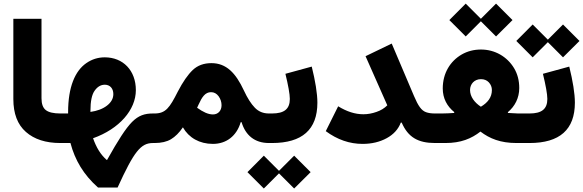

<svg xmlns="http://www.w3.org/2000/svg" viewBox="-20 -806 3286 1082"><path d="M55.2 -248C55.2 -166 78.6 -104 126 -62.5C172.9 -21 237.8 0 320.3 0H320.8V-166.5H320.3C281.7 -166.5 254.4 -172.9 238.3 -185.5C222.2 -197.8 213.9 -220.2 213.9 -252V-700.2H55.2Z M570.3 -482.9C532.7 -482.9 498 -472.2 466.3 -450.2C403.3 -406.7 363.8 -315.9 363.8 -173.8V-166.5H320.8C305.2 -166.5 298.3 -142.6 298.3 -84C298.3 -24.9 305.2 0 320.8 0H377C402.3 95.7 450.7 178.7 532.7 251H642.6C735.4 47.4 773.4 0 841.8 0H850.6V-166.5H841.8C794.9 -166.5 760.7 -155.3 724.1 -118.7C687.5 -81.5 645.5 -15.6 583.5 95.2H581.1C546.4 64.5 523.4 26.4 504.4 -26.9C652.8 -79.6 745.6 -187.5 745.6 -297.9C745.6 -408.7 673.8 -482.9 570.3 -482.9ZM489.7 -175.3V-181.6C489.7 -235.4 497.6 -273.4 513.7 -295.4C529.3 -317.4 548.3 -328.6 570.8 -328.6C599.6 -328.6 618.7 -307.6 618.7 -275.9C618.7 -251 606.9 -229.5 583 -210.9C559.1 -192.4 527.8 -180.7 489.7 -175.3Z M850.6 -166.5C834.5 -166.5 828.1 -142.6 828.1 -84C828.1 -23.9 834.5 0 850.6 0C889.2 0 920.4 -7.3 943.8 -21.5C967.3 -35.6 989.7 -57.6 1010.7 -88.4C1043.9 -29.8 1104 4.9 1179.7 4.9C1255.4 4.9 1313.5 -39.6 1336.4 -117.2L1341.3 -117.7C1363.3 -43.9 1415 0 1495.6 0H1496.1V-166.5H1495.6C1463.4 -166.5 1437 -177.2 1416 -199.2C1395 -220.7 1374.5 -252.9 1354.5 -295.9C1308.1 -395.5 1254.9 -450.2 1171.4 -450.2C1128.9 -450.2 1093.8 -437.5 1066.4 -411.6C1039.1 -385.7 1010.7 -345.2 981.9 -289.6C936 -198.7 913.6 -166.5 850.6 -166.5ZM1098.6 -215.8C1118.2 -259.3 1136.2 -286.6 1169.4 -286.6C1186.5 -286.6 1200.7 -278.8 1211.9 -263.7C1223.1 -248 1228.5 -231 1228.5 -212.9C1228.5 -182.1 1209 -161.1 1180.2 -161.1C1152.8 -161.1 1124.5 -174.8 1090.8 -198.7Z M1588.4 -390.1C1604 -326.2 1613.3 -275.4 1613.3 -248.5C1613.3 -191.4 1581.5 -166.5 1512.7 -166.5H1496.1C1481 -166.5 1473.6 -139.2 1473.6 -84C1473.6 -27.8 1481 0 1496.1 0H1512.7C1683.1 0 1768.6 -75.7 1768.6 -227.5C1768.6 -278.8 1756.8 -350.1 1736.8 -430.7ZM1466.8 256.3 1552.2 170.9 1637.7 256.3 1730.5 164.1 1637.7 71.3 1552.2 156.7 1466.8 71.3 1374.5 164.1Z M2040 -489.3 2162.6 -212.4C2146.5 -196.3 2126.5 -183.6 2101.6 -175.3C2076.7 -166.5 2052.2 -162.1 2027.8 -162.1C1980.5 -162.1 1934.6 -177.2 1885.7 -207L1815.9 -66.9C1880.9 -19 1949.7 4.9 2023.4 4.9C2074.7 4.9 2120.1 -5.9 2159.2 -27.3C2197.8 -48.3 2224.6 -77.6 2238.8 -115.2H2243.7C2279.3 -32.7 2335.9 0 2431.6 0H2434.6V-166.5H2431.6C2410.6 -166.5 2394 -168.9 2380.9 -173.8C2355 -183.1 2336.9 -208.5 2313 -265.1L2187.5 -560.5Z M2475.1 -307.6C2475.1 -251.5 2499.5 -206.5 2540.5 -173.8L2538.6 -169.4C2516.6 -168 2493.7 -166.5 2470.2 -166.5H2434.6C2418.5 -166.5 2411.6 -142.1 2411.6 -84C2411.6 -25.4 2418.5 0 2434.6 0H2490.2C2577.6 0 2636.7 -24.9 2687.5 -64.5C2739.7 -24.9 2800.3 0 2890.6 0H2947.3V-166.5H2899.9C2889.6 -166.5 2871.1 -167.5 2843.8 -169.4L2841.3 -173.3C2881.8 -206.5 2906.2 -254.4 2906.2 -309.6C2906.2 -352.1 2896.5 -389.2 2877 -421.9C2837.9 -486.8 2769 -526.9 2690.4 -526.9C2650.9 -526.9 2614.7 -517.6 2582 -499C2517.1 -461.4 2475.1 -393.6 2475.1 -307.6ZM2604.5 -600.6 2689.9 -686 2775.4 -600.6 2868.2 -692.9 2775.4 -785.6 2689.9 -700.2 2604.5 -785.6 2512.2 -692.9ZM2689.9 -204.6C2654.3 -228 2628.9 -261.2 2628.9 -298.8C2628.9 -332.5 2653.3 -359.9 2690.4 -359.9C2708.5 -359.9 2723.6 -354 2734.9 -341.8C2746.1 -329.6 2752 -314.9 2752 -298.8C2752 -257.3 2728.5 -227.5 2689.9 -204.6Z M3039.6 -390.1C3055.2 -326.2 3064.5 -275.4 3064.5 -248.5C3064.5 -191.4 3032.7 -166.5 2963.9 -166.5H2947.3C2932.1 -166.5 2924.8 -139.2 2924.8 -84C2924.8 -27.8 2932.1 0 2947.3 0H2963.9C3134.3 0 3219.7 -75.7 3219.7 -227.5C3219.7 -278.8 3208 -350.1 3188 -430.7ZM2981.9 -482.9 3067.4 -568.4 3152.8 -482.9 3245.6 -575.2 3152.8 -668 3067.4 -582.5 2981.9 -668 2889.6 -575.2Z"/></svg>

Font: Estedad ExtraBold
Style: Regular
Weight: 800
Designer: Amin Abedi
Version: Version 7.3